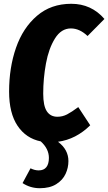

<svg xmlns="http://www.w3.org/2000/svg" viewBox="-20 -733 571 1013"><path d="M456 -72Q381 2 286 15Q341 56 341 117Q341 152 326 184.5Q311 217 277 238.5Q243 260 190 260Q140 260 99 233L141 155Q163 166 184 166Q211 166 224.5 149Q238 132 238 100Q238 52 195 13Q117 -3 72.5 -69.5Q28 -136 28 -250Q28 -376 64.5 -481Q101 -586 175 -649.5Q249 -713 356 -713Q462 -713 531 -633L442 -543Q400 -583 354 -583Q303 -583 270 -530Q237 -477 222.5 -398Q208 -319 208 -239Q208 -175 227 -146Q246 -117 283 -117Q310 -117 334 -129.5Q358 -142 393 -168Z"/></svg>

Font: Fira Sans Extra Condensed ExtraBold
Style: Italic
Weight: 800
Width: 3
Italic angle: -8°
Designer: Carrois Corporate & Edenspiekermann AG
Foundry: Carrois Corporate GbR & Edenspiekermann AG
Version: Version 4.203